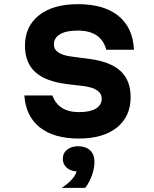

<svg xmlns="http://www.w3.org/2000/svg" viewBox="-20 -648 740 923"><path d="M232 -189Q261 -109 360 -109Q413 -109 441 -126Q469 -143 469 -174Q469 -222 384 -234L300 -244Q198 -257 149 -302Q100 -347 100 -429Q100 -521 167.5 -574.5Q235 -628 355 -628Q480 -628 549.5 -571.5Q619 -515 624 -409H491Q466 -501 354 -501Q298 -501 268.5 -483.5Q239 -466 239 -434Q239 -387 324 -376L408 -365Q510 -352 559 -307Q608 -262 608 -181Q608 -88 542 -35Q476 18 359 18Q239 18 171.5 -35.5Q104 -89 97 -189ZM277 255Q306 236 325 215Q344 194 348 176Q318 174 300 157.5Q282 141 282 116Q282 88 302.5 71.5Q323 55 356 55Q356 55 357 55Q358 55 358 55Q394 56 414 75.5Q434 95 434 130Q434 161 422 194.5Q410 228 390 255Z"/></svg>

Font: Martian Mono SemiBold
Style: Regular
Weight: 600
Monospace: yes
Designer: Roman Shamin
Foundry: Evil Martians
Version: Version 1.000; ttfautohint (v1.8.4.7-5d5b)